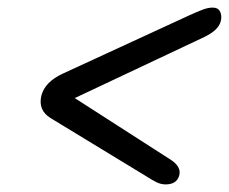

<svg xmlns="http://www.w3.org/2000/svg" viewBox="-20 -596 603 506"><path d="M452.5 -134Q446 -110 416.5 -110Q404 -110 392 -116Q380 -122 364.5 -132L113 -285Q80 -305.5 89 -344Q98.5 -380 144.5 -401.5L477.5 -555Q498.5 -564.5 513.2 -570.2Q528 -576 540.5 -576Q555 -576 560.2 -565Q565.5 -554 561.5 -539Q555 -516 518.5 -498.5L177 -337.5L431.5 -174Q458 -156 452.5 -134Z"/></svg>

Font: Fraunces 9pt S100
Style: Italic
Weight: 400
Italic angle: -16°
Version: Version 1.000; ttfautohint (v1.8.3)